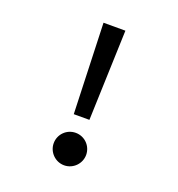

<svg xmlns="http://www.w3.org/2000/svg" viewBox="-129 -807 858 923"><g transform="rotate(20 300.0 -345.5)"><path d="M260 -238H340L356 -700H244ZM217 -74C217 -29 254 9 300 9C346 9 383 -29 383 -74C383 -120 346 -157 300 -157C254 -157 217 -120 217 -74Z"/></g></svg>

Font: CommitMono
Style: 500Regular
Weight: 500
Monospace: yes
Designer: Eigil Nikolajsen
Foundry: Eigil Nikolajsen
Version: Version 1.143